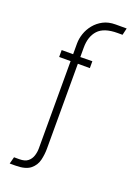

<svg xmlns="http://www.w3.org/2000/svg" viewBox="-162 -761 706 994"><g transform="rotate(20 191.0 -264.0)"><path d="M26 168 36 130H65Q96 130 112 117Q128 104 134.5 84Q141 64 141 43V-438H78V-476H141V-535Q141 -562 150.5 -590Q160 -618 179.5 -642Q199 -666 227.5 -681Q256 -696 295 -696H356L347 -658H320Q245 -658 213 -623Q181 -588 181 -527V-475L247 -476V-438H181V30Q181 61 173.5 93Q166 125 139.5 146.5Q113 168 57 168Z"/></g></svg>

Font: Stick No Bills ExtraLight
Style: Regular
Weight: 200
Designer: Kosala Senevirathne, Siva Puranthara, Lasantha Premarathna, Tharique Azeez
Foundry: mooniak
Version: Version 2.000